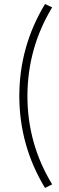

<svg xmlns="http://www.w3.org/2000/svg" viewBox="-20 -760 292 947"><path d="M115.2 -287.1Q116.2 -524.4 237.3 -723.6L202.1 -740.2Q75.2 -530.3 75.2 -285.2Q76.2 -40 202.1 167L237.3 149.4Q115.2 -50.8 115.2 -287.1Z"/></svg>

Font: Yaldevi Colombo ExtraLight
Style: Regular
Weight: 275
Designer: Sol Matas, Denzil Rajitha, Kosala Senevirathne and Pathum Egodawatta
Foundry: Mooniak
Version: Version 1.020 ; ttfautohint (v1.6)